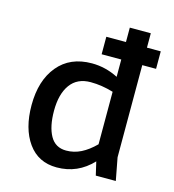

<svg xmlns="http://www.w3.org/2000/svg" viewBox="-113 -848 865 954"><g transform="rotate(15 320.0 -371.5)"><path d="M545 -590V-116L567 0H464L448 -69Q373 11 265 11Q170 11 117.5 -62.5Q65 -136 65 -256Q65 -383 127.5 -458.5Q190 -534 302 -534Q372 -534 437 -501V-590H336V-680H437V-754H545V-680H616V-590ZM437 -154V-424Q377 -442 320 -442Q251 -442 215.5 -393Q180 -344 180 -258Q180 -177 206.5 -129.5Q233 -82 289 -82Q329 -82 365 -100Q401 -118 437 -154Z"/></g></svg>

Font: Amiko SemiBold
Style: Regular
Weight: 600
Designer: Pablo Impallari, Rodrigo Fuenzalida, Andres Torresi
Foundry: Impallari Type
Version: Version 1.001; ttfautohint (v1.3)